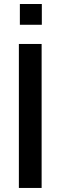

<svg xmlns="http://www.w3.org/2000/svg" viewBox="-20 -928 331 948"><path d="M78.1 -805.7V-908.2H186.5V-805.7ZM73.2 0V-710.9H185.5V0Z"/></svg>

Font: Ride Light
Style: Bold
Weight: 600
Version: Version 3.000